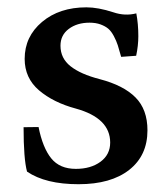

<svg xmlns="http://www.w3.org/2000/svg" viewBox="-20 -481 450 513"><path d="M189.9 11.2Q101.6 11.2 52.2 -22.5Q43 -56.6 43 -141.1L83 -141.6Q94.2 -85.9 116.9 -57.9Q139.6 -29.8 182.6 -29.8Q222.7 -29.8 248.5 -48.8Q274.4 -67.9 274.4 -100.1Q274.4 -165.5 182.6 -190.9Q122.6 -207 84.2 -239.7Q45.9 -272.5 45.9 -323.7Q45.9 -383.3 92.3 -422.4Q138.7 -461.4 210.9 -461.4Q242.2 -461.4 282.7 -448.2Q314 -437.5 344.2 -445.3Q349.6 -417 349.6 -384.3Q349.6 -358.9 343.8 -332L303.7 -329.1Q298.3 -348.6 294.7 -360.1Q291 -371.6 284.2 -384.5Q277.3 -397.5 269.3 -404.3Q261.2 -411.1 248.5 -415.8Q235.8 -420.4 219.2 -420.4Q186 -420.4 163.8 -403.8Q141.6 -387.2 141.6 -358.9Q141.6 -325.2 168.5 -304Q195.3 -282.7 246.6 -269.5Q310.1 -252.9 342 -220.7Q374 -188.5 374 -132.8Q374 -65.4 325.2 -27.1Q276.4 11.2 189.9 11.2Z"/></svg>

Font: Elstob 8pt SemiBold
Style: Regular
Weight: 600
Designer: Peter S. Baker
Version: Version 1.015